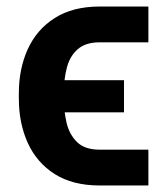

<svg xmlns="http://www.w3.org/2000/svg" viewBox="-20 -566 514 592"><path d="M287.6 -104.5H437.5V5.9H287.6Q204.1 5.9 148.7 -29.3Q93.3 -64.5 65.7 -125.2Q38.1 -186 38.1 -262.2V-278.3Q38.1 -354 65.7 -414.6Q93.3 -475.1 148.9 -510.5Q204.6 -545.9 287.6 -545.9H437.5V-435.5H287.6Q244.6 -435.5 220.5 -415Q196.3 -394.5 186.5 -358.9Q176.8 -323.2 176.8 -278.3V-262.2Q176.8 -224.6 185.1 -188.2Q193.4 -151.9 217.3 -128.2Q241.2 -104.5 287.6 -104.5ZM362.3 -318.8V-219.7H117.2V-318.8Z"/></svg>

Font: Inter Cardless
Style: Bold
Weight: 700
Designer: Rasmus Andersson
Foundry: rsms
Version: Version 4.001;git-9221beed3